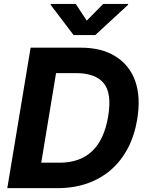

<svg xmlns="http://www.w3.org/2000/svg" viewBox="-20 -974 767 994"><path d="M17.8 0 138.5 -727.3H394.9Q451 -727.3 495.9 -716.3Q540.8 -705.3 577.4 -682.5Q650.6 -637.1 680 -554.5Q709.5 -471.9 690.3 -355.8Q676.5 -272.4 641.7 -206.3Q606.9 -140.3 554 -94.5Q501.1 -48.7 431.6 -24.3Q362.2 0 279.1 0ZM193.5 -131.7H288Q339.8 -131.7 381.7 -146.1Q423.7 -160.5 455.4 -190Q487.2 -219.5 508.5 -264.9Q529.8 -310.4 540.1 -372.5Q559.7 -491.5 517 -543.3Q474.1 -595.5 371.8 -595.5H270.2ZM242.9 -953.8H372.2L429 -867.2L514.6 -953.8H643.5L642.8 -948.9L473.4 -792.6H360.8L242.2 -948.9Z"/></svg>

Font: Inter P
Style: Bold Italic
Weight: 700
Italic angle: 9.39999°
Designer: Rasmus Andersson
Foundry: rsms
Version: Version 3.018;git-588b23468